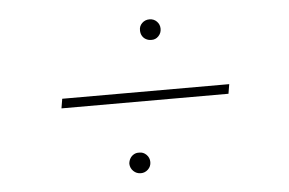

<svg xmlns="http://www.w3.org/2000/svg" viewBox="-37 -521 711 472"><g transform="rotate(-5 318.5 -284.5)"><path d="M528.3 -295.9 524.4 -272.5H112.3L116.2 -295.9ZM293 -96.7Q282.2 -96.7 274.7 -104Q267.1 -111.3 266.6 -122.1Q267.1 -129.4 270.5 -135.3Q273.9 -141.1 279.8 -144.5Q285.6 -147.9 293 -147.5Q303.2 -147.9 310.8 -140.4Q318.4 -132.8 318.4 -122.1Q318.4 -111.3 310.8 -104Q303.2 -96.7 293 -96.7ZM346.7 -420.9Q339.8 -420.9 334 -424.1Q328.1 -427.2 324.7 -433.1Q321.3 -439 321.3 -446.3Q320.8 -457 328.4 -464.4Q335.9 -471.7 346.7 -471.7Q357.4 -471.7 364.7 -464.4Q372.1 -457 372.1 -446.3Q372.1 -435.5 364.7 -428Q357.4 -420.4 346.7 -420.9Z"/></g></svg>

Font: Inter Thin
Style: Italic
Weight: 250
Italic angle: -9.3988°
Designer: Rasmus Andersson
Foundry: rsms
Version: Version 4.001;git-66647c0bb